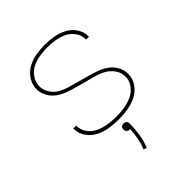

<svg xmlns="http://www.w3.org/2000/svg" viewBox="-210 -660 996 996"><g transform="rotate(-45 288.0 -161.5)"><path d="M287 8Q321 8 354.5 2.5Q388 -3 418.5 -18.5Q449 -34 468.5 -62.5Q488 -91 488 -125Q488 -153 474 -178.5Q460 -204 437 -220.5Q414 -237 387.5 -246.5Q361 -256 333.5 -263.5Q306 -271 279 -278.5Q252 -286 225 -293.5Q198 -301 173 -314.5Q148 -328 132 -352.5Q116 -377 116 -405Q116 -434 133 -459Q150 -484 176 -497Q202 -510 230.5 -514.5Q259 -519 288 -519Q316 -519 344.5 -514.5Q373 -510 399 -497.5Q425 -485 442 -461Q459 -437 459 -408V-405H480V-409Q480 -441 461.5 -469Q443 -497 413.5 -512Q384 -527 352 -532.5Q320 -538 288 -538Q255 -538 222.5 -532.5Q190 -527 161 -511Q132 -495 113.5 -466.5Q95 -438 95 -405Q95 -377 109 -351.5Q123 -326 146 -309.5Q169 -293 195.5 -283.5Q222 -274 249 -266.5Q276 -259 303.5 -252Q331 -245 358 -237.5Q385 -230 410 -216Q435 -202 451.5 -177.5Q468 -153 468 -125Q468 -95 449.5 -70Q431 -45 403.5 -32.5Q376 -20 346.5 -15.5Q317 -11 287 -11Q258 -11 228.5 -15.5Q199 -20 171.5 -32Q144 -44 125.5 -68.5Q107 -93 107 -123V-126H86V-122Q86 -89 106 -60.5Q126 -32 156.5 -17Q187 -2 220.5 3Q254 8 287 8ZM284 215Q299 179 305 140Q311 101 311 62Q311 56 308.5 50.5Q306 45 300 42.5Q294 40 288 40Q282 40 276.5 42.5Q271 45 268.5 50.5Q266 56 266 62Q266 68 268.5 73.5Q271 79 276.5 82Q282 85 288 85Q290 85 292 84Q291 116 285 147.5Q279 179 267 208Z"/></g></svg>

Font: Iosevka Sparkle Thin
Style: Regular
Weight: 100
Designer: Belleve Invis
Foundry: Belleve Invis
Version: Version 4.5.0; ttfautohint (v1.8.3)